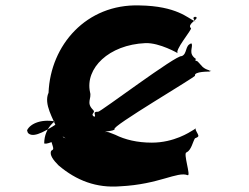

<svg xmlns="http://www.w3.org/2000/svg" viewBox="-20 -696 917 708"><path d="M540 -170C486 -170 441 -181 405 -199C375 -211 384 -208 368 -210C349 -216 375 -205 368 -207C358 -213 400 -211 403 -220C384 -226 706 -415 699 -417C695 -433 751 -432 757 -432C738 -438 765 -433 758 -435C725 -443 726 -453 708 -470C689 -476 709 -477 702 -479C673 -499 692 -520 687 -535C668 -541 691 -533 684 -535C662 -529 671 -497 650 -489C631 -495 349 -282 342 -284C317 -285 337 -269 328 -266V-265C310 -276 334 -280 324 -290C296 -317 319 -332 312 -356C293 -444 381 -531 516 -537C569 -539 637 -499 637 -499C618 -505 691 -590 684 -592C669 -607 709 -623 705 -632C686 -638 709 -632 702 -634C679 -633 711 -611 696 -619C674 -628 632 -674 494 -676C299 -682 166 -530 159 -354C140 -312 177 -258 191 -219C178 -213 220 -187 222 -186C203 -192 207 -195 261 -235C310 -272 288 -271 270 -276C262 -288 255 -283 198 -245C128 -198 98 -190 83 -206C82 -210 80 -212 80 -216C92 -241 136 -260 193 -246C205 -246 224 -229 231 -226C252 -206 259 -177 267 -184C277 -204 281 -207 263 -214C254 -231 254 -260 246 -270C188 -270 143 -226 143 -167C153 -164 168 -172 170 -172C178 -146 179 -146 169 -140C161 -125 178 -104 196 -86C262 -30 336 -2 423 -9C567 -16 634 -65 672 -50C685 -45 654 -134 668 -134C686 -143 691 -174 699 -186C717 -193 713 -194 703 -214C697 -226 710 -226 690 -215C680 -209 622 -170 540 -170Z"/></svg>

Font: Hussar Przerywany
Style: Regular
Weight: 400
Foundry: Cannot Into Space Fonts
Version: Version 0.982